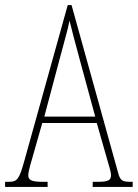

<svg xmlns="http://www.w3.org/2000/svg" viewBox="-22 -734 541 754"><path d="M-2 0H165V-20H143C100 -20 89 -28 89 -46C89 -61 101 -101 109 -128L144 -251H358L398 -111C405 -86 414 -58 414 -48C414 -27 406 -20 362 -20H342V0H499V-20H492C458 -20 450 -25 442 -55L259 -714H244L74 -104C54 -32 47 -20 13 -20H-2ZM152 -276 214 -509C229 -567 245 -619 251 -653C259 -620 272 -570 293 -493L352 -276Z"/></svg>

Font: Noto Serif Bengali ExtraCondensed Thin
Style: Regular
Weight: 100
Width: 2
Designer: Juan Bruce, Universal Thirst, Indian Type Foundry and the Monotype Design Team.
Foundry: Monotype Imaging Inc.
Version: Version 2.003